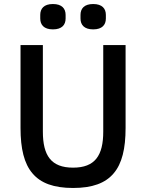

<svg xmlns="http://www.w3.org/2000/svg" viewBox="-20 -922 726 954"><path d="M193 -698V-268C193 -149 234 -89 343 -89C452 -89 493 -149 493 -268V-698H604V-286C604 -183 586 -109 545 -61C504 -12 439 12 343 12C247 12 182 -12 141 -61C100 -109 82 -183 82 -286V-698ZM243 -776C198 -776 180 -799 180 -830V-848C180 -879 198 -902 243 -902C288 -902 306 -879 306 -848V-830C306 -799 288 -776 243 -776ZM443 -776C398 -776 380 -799 380 -830V-848C380 -879 398 -902 443 -902C488 -902 506 -879 506 -848V-830C506 -799 488 -776 443 -776Z"/></svg>

Font: Plexus Sans Medium
Style: Regular
Weight: 500
Version: Version 2.001;PS 002.001;hotconv 1.0.70;makeotf.lib2.5.58329